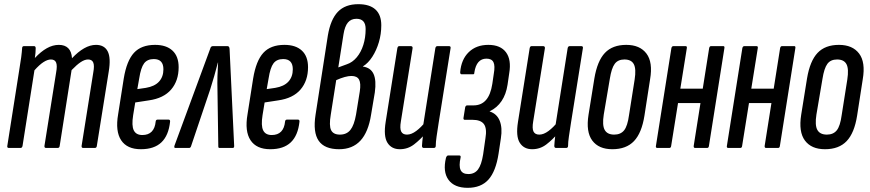

<svg xmlns="http://www.w3.org/2000/svg" viewBox="-20 -709 4167 920"><path d="M23 0Q13 0 15 -10L71 -366Q78 -407 81.5 -434Q85 -461 86 -478Q86 -488 95 -488H143Q151 -488 151 -478Q151 -468 150 -455.5Q149 -443 147 -431Q176 -462 204.5 -478Q233 -494 262 -494Q291 -494 307 -478Q323 -462 325 -430Q354 -461 383 -477.5Q412 -494 440 -494Q480 -494 496 -463Q512 -432 501 -366L444 -10Q443 0 434 0H379Q370 0 371 -10L427 -362Q433 -394 427 -409Q421 -424 402 -424Q386 -424 367 -411.5Q348 -399 323 -373L266 -10Q265 0 256 0H201Q192 0 193 -10L249 -362Q255 -394 249 -409Q243 -424 224 -424Q208 -424 188.5 -411.5Q169 -399 145 -372L88 -10Q86 0 78 0Z M655 6Q589 6 560.5 -37Q532 -80 546 -161L573 -333Q587 -418 622 -456Q657 -494 723 -494Q777 -494 806.5 -466.5Q836 -439 836 -387Q836 -322 800 -280Q764 -238 693 -228L628 -218L618 -157Q610 -107 621 -84.5Q632 -62 662 -62Q691 -62 707 -78.5Q723 -95 726 -127Q727 -136 736 -136H787Q796 -136 795 -126Q788 -60 753.5 -27Q719 6 655 6ZM638 -282 679 -288Q721 -295 742 -318Q763 -341 763 -377Q763 -426 717 -426Q686 -426 670.5 -405.5Q655 -385 647 -333Z M820 0Q813 0 816 -11L987 -475Q990 -488 1000 -488H1070Q1079 -488 1080 -475L1102 -11Q1103 0 1095 0H1032Q1026 0 1026 -7L1022 -280Q1021 -310 1022 -344Q1023 -378 1025 -409H1024Q1016 -378 1006.5 -344.5Q997 -311 987 -280L895 -7Q892 0 886 0Z M1275 6Q1209 6 1180.5 -37Q1152 -80 1166 -161L1193 -333Q1207 -418 1242 -456Q1277 -494 1343 -494Q1397 -494 1426.5 -466.5Q1456 -439 1456 -387Q1456 -322 1420 -280Q1384 -238 1313 -228L1248 -218L1238 -157Q1230 -107 1241 -84.5Q1252 -62 1282 -62Q1311 -62 1327 -78.5Q1343 -95 1346 -127Q1347 -136 1356 -136H1407Q1416 -136 1415 -126Q1408 -60 1373.5 -27Q1339 6 1275 6ZM1258 -282 1299 -288Q1341 -295 1362 -318Q1383 -341 1383 -377Q1383 -426 1337 -426Q1306 -426 1290.5 -405.5Q1275 -385 1267 -333Z M1605 6Q1535 6 1507 -34.5Q1479 -75 1492 -159L1551 -539Q1564 -616 1599 -652.5Q1634 -689 1697 -689Q1751 -689 1779 -663.5Q1807 -638 1807 -588Q1807 -546 1795.5 -507Q1784 -468 1764 -437Q1744 -406 1719 -391V-390Q1756 -385 1770 -354.5Q1784 -324 1776 -266L1758 -159Q1745 -76 1707 -35Q1669 6 1605 6ZM1609 -64Q1641 -64 1659 -86.5Q1677 -109 1686 -160L1704 -271Q1710 -310 1700.5 -327.5Q1691 -345 1664 -345Q1636 -345 1591 -325L1565 -160Q1556 -107 1566.5 -85.5Q1577 -64 1609 -64ZM1601 -386 1642 -401Q1669 -410 1689.5 -434.5Q1710 -459 1721 -494Q1732 -529 1732 -570Q1732 -619 1688 -619Q1662 -619 1647 -601Q1632 -583 1626 -545Z M1896 6Q1856 6 1836.5 -25Q1817 -56 1828 -125L1884 -478Q1886 -488 1893 -488H1948Q1958 -488 1957 -478L1901 -128Q1895 -93 1902.5 -78.5Q1910 -64 1930 -64Q1951 -64 1974.5 -81.5Q1998 -99 2020 -127L2021 -72Q1994 -40 1964 -17Q1934 6 1896 6ZM2011 0Q2002 0 2002 -10Q2003 -30 2006.5 -57Q2010 -84 2012 -100L2008 -110L2066 -478Q2068 -488 2076 -488H2131Q2141 -488 2139 -478L2082 -121Q2076 -82 2072 -55Q2068 -28 2068 -10Q2068 0 2058 0Z M2221 191Q2157 191 2129 152.5Q2101 114 2117 47Q2121 36 2127 36H2181Q2189 36 2187 46Q2178 86 2187 105.5Q2196 125 2224 125Q2254 125 2270.5 103Q2287 81 2295 31L2306 -46Q2314 -93 2299 -114Q2284 -135 2243 -135H2206Q2203 -135 2201.5 -138Q2200 -141 2201 -145L2209 -195Q2210 -199 2212.5 -201.5Q2215 -204 2218 -204H2249Q2286 -204 2308.5 -229.5Q2331 -255 2339 -307L2346 -355Q2353 -394 2344.5 -411Q2336 -428 2311 -428Q2287 -428 2272.5 -411.5Q2258 -395 2253 -362Q2253 -357 2251.5 -355Q2250 -353 2247 -353H2192Q2185 -353 2185 -363Q2190 -424 2226 -459Q2262 -494 2320 -494Q2378 -494 2404.5 -458.5Q2431 -423 2420 -358L2412 -303Q2405 -257 2383.5 -225Q2362 -193 2327 -176L2326 -175Q2361 -164 2374.5 -130Q2388 -96 2380 -46L2369 27Q2356 112 2320.5 151.5Q2285 191 2221 191Z M2530 6Q2490 6 2470.5 -25Q2451 -56 2462 -125L2518 -478Q2520 -488 2527 -488H2582Q2592 -488 2591 -478L2535 -128Q2529 -93 2536.5 -78.5Q2544 -64 2564 -64Q2585 -64 2608.5 -81.5Q2632 -99 2654 -127L2655 -72Q2628 -40 2598 -17Q2568 6 2530 6ZM2645 0Q2636 0 2636 -10Q2637 -30 2640.5 -57Q2644 -84 2646 -100L2642 -110L2700 -478Q2702 -488 2710 -488H2765Q2775 -488 2773 -478L2716 -121Q2710 -82 2706 -55Q2702 -28 2702 -10Q2702 0 2692 0Z M2914 6Q2849 6 2818 -35.5Q2787 -77 2800 -159L2828 -333Q2842 -417 2878.5 -455.5Q2915 -494 2981 -494Q3046 -494 3077.5 -452.5Q3109 -411 3095 -329L3068 -155Q3055 -72 3018 -33Q2981 6 2914 6ZM2923 -64Q2954 -64 2970.5 -84.5Q2987 -105 2994 -157L3021 -328Q3029 -379 3017 -401.5Q3005 -424 2972 -424Q2941 -424 2925.5 -403Q2910 -382 2902 -331L2873 -160Q2865 -109 2877.5 -86.5Q2890 -64 2923 -64Z M3311 0Q3303 0 3304 -10L3378 -478Q3380 -488 3387 -488H3446Q3453 -488 3451 -478L3377 -10Q3376 0 3368 0ZM3130 0Q3121 0 3123 -10L3197 -478Q3199 -488 3207 -488H3265Q3273 -488 3271 -478L3196 -10Q3195 0 3187 0ZM3219 -215 3231 -284H3361L3350 -215Z M3651 0Q3643 0 3644 -10L3718 -478Q3720 -488 3727 -488H3786Q3793 -488 3791 -478L3717 -10Q3716 0 3708 0ZM3470 0Q3461 0 3463 -10L3537 -478Q3539 -488 3547 -488H3605Q3613 -488 3611 -478L3536 -10Q3535 0 3527 0ZM3559 -215 3571 -284H3701L3690 -215Z M3933 6Q3868 6 3837 -35.5Q3806 -77 3819 -159L3847 -333Q3861 -417 3897.5 -455.5Q3934 -494 4000 -494Q4065 -494 4096.5 -452.5Q4128 -411 4114 -329L4087 -155Q4074 -72 4037 -33Q4000 6 3933 6ZM3942 -64Q3973 -64 3989.5 -84.5Q4006 -105 4013 -157L4040 -328Q4048 -379 4036 -401.5Q4024 -424 3991 -424Q3960 -424 3944.5 -403Q3929 -382 3921 -331L3892 -160Q3884 -109 3896.5 -86.5Q3909 -64 3942 -64Z"/></svg>

Font: Sofia Sans Extra Condensed Medium
Style: Italic
Weight: 500
Italic angle: -9°
Version: Version 4.100